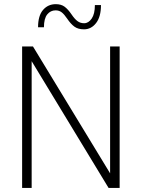

<svg xmlns="http://www.w3.org/2000/svg" viewBox="-20 -926 698 946"><path d="M569.5 0H515L136 -624.5V0H89V-697H142.5L522.5 -72V-697H569.5ZM394 -781.5Q364.5 -781.5 346.5 -794.8Q328.5 -808 311 -834Q296.5 -855.5 284 -865.2Q271.5 -875 254 -875Q229 -875 212.8 -855Q196.5 -835 196.5 -791.5H167.5Q167.5 -848.5 192 -877Q216.5 -905.5 255 -905.5Q281.5 -905.5 298.5 -892.8Q315.5 -880 332.5 -855Q348 -832 362 -821.8Q376 -811.5 394.5 -811.5Q416 -811.5 431.8 -834.5Q447.5 -857.5 447.5 -901H477.5Q477.5 -843.5 453.5 -812.5Q429.5 -781.5 394 -781.5Z"/></svg>

Font: Acari Sans Neue Light
Style: Regular
Weight: 300
Designer: Alfredo Marco Pradil (font), Cristiano Sobral (main changes)
Foundry: Hanken Design Co. (font), Cristiano Sobral (main changes)
Version: Version 2.459;March 19, 2022;FontCreator 14.0.0.2808 64-bit;